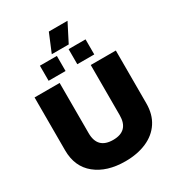

<svg xmlns="http://www.w3.org/2000/svg" viewBox="-226 -1102 1140 1246"><g transform="rotate(-30 344.5 -479.0)"><path d="M334 -968H474L404 -831H277ZM173 -805H300V-692H173ZM388 -805H515V-692H388ZM40 -248V-644H228V-268Q228 -150 345 -150Q461 -150 461 -268V-644H649V-248Q649 -166 611 -108Q573 -50 504 -20Q435 10 345 10Q207 10 123.5 -57.5Q40 -125 40 -248Z"/></g></svg>

Font: Kanit Bold
Style: Regular
Weight: 700
Designer: Katatrad Team
Foundry: CadsonDemak
Version: Version 1.000